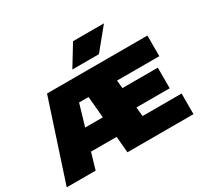

<svg xmlns="http://www.w3.org/2000/svg" viewBox="-162 -1030 1325 1254"><g transform="rotate(-30 501.0 -403.0)"><path d="M6 0 201 -595H513.5V-439.5H353L224 0ZM200.5 -122.5 250.5 -278H503V-122.5ZM464 0 410.5 -595H958V-439.5H639L668 -155.5H962V0ZM536.5 -224V-379.5H912V-224ZM422.5 -648 519 -806H752L623 -648Z"/></g></svg>

Font: Encode Sans SC SemiExpanded Black
Style: Regular
Weight: 900
Width: 6
Designer: Multiple Designers
Foundry: Impallari Type
Version: Version 3.002